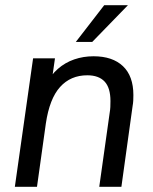

<svg xmlns="http://www.w3.org/2000/svg" viewBox="-20 -717 587 737"><path d="M37 0 107 -493H191L176 -388L155 -390Q174 -428 202 -452.5Q230 -477 265 -489Q300 -501 339 -501Q412 -501 452 -463Q492 -425 492 -352Q492 -341 491.5 -331Q491 -321 489 -310L446 0H361L401 -284Q403 -296 403.5 -306Q404 -316 404 -329Q404 -380 381.5 -404Q359 -428 315 -428Q251 -428 210.5 -383Q170 -338 156 -243L122 0ZM271 -556 380 -697H471L334 -556Z"/></svg>

Font: Hanken Grotesk
Style: Italic
Weight: 400
Italic angle: -8°
Designer: Alfredo Marco Pradil
Foundry: Hanken Design Co.
Version: Version 3.013